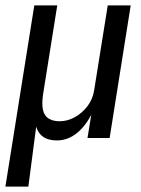

<svg xmlns="http://www.w3.org/2000/svg" viewBox="-31 -511 523 711"><path d="M-11 180 96 -491H181L129 -165Q123 -127 128 -104.5Q133 -82 149 -72Q165 -62 190 -62Q219 -62 246 -77Q273 -92 293 -118Q313 -144 318 -179L368 -491H453L375 0H293L308 -92H310Q287 -45 253.5 -18Q220 9 180 9Q143 9 123 -9Q103 -27 98 -65H106L74 180Z"/></svg>

Font: Nunito Sans 10pt Condensed Medium
Style: Italic
Weight: 500
Width: 3
Italic angle: -9°
Designer: Vernon Adams
Foundry: Vernon Adams
Version: Version 3.101;gftools[0.9.27]